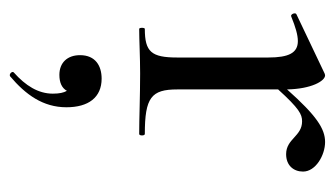

<svg xmlns="http://www.w3.org/2000/svg" viewBox="-172 -264 712 409"><g transform="rotate(90 184.5 -60.0)"><path d="M283 -396C255 -396 227 -378 171 -315C170 -367 153 -396 141 -396C139 -396 137 -395 135 -394L11 -335C6 -333 11 -321 16 -324C38 -333 55 -338 68 -338C93 -338 103 -319 103 -275V-81C103 -26 91 -12 42 -12C39 -12 39 0 42 0C67 0 101 -2 137 -2C186 -2 232 0 266 0C270 0 270 -12 266 -12C188 -12 171 -26 171 -81V-296C212 -341 224 -347 239 -347C271 -347 276 -313 309 -313C333 -313 346 -329 346 -349C346 -376 311 -396 283 -396ZM148 80C121 80 98 93 98 126C98 153 114 170 140 170C156 170 168 165 174 154C178 161 180 170 180 184C180 215 163 242 135 267C131 270 138 278 143 275C182 242 209 205 209 155C209 108 188 80 148 80Z"/></g></svg>

Font: Cormorant Infant Book
Style: Regular
Weight: 500
Designer: Christian Thalmann (Catharsis Fonts)
Version: Version 1.000;PS 002.000;hotconv 1.0.88;makeotf.lib2.5.64775